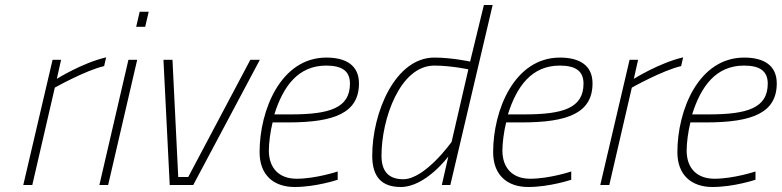

<svg xmlns="http://www.w3.org/2000/svg" viewBox="-20 -739 3123 767"><path d="M109 0 199 -389C199 -389 322 -458 396 -475L404 -510C307 -487 207 -424 207 -424L224 -500H190L73 0Z M560 -632 574 -692H538L524 -632ZM412 0 528 -500H493L377 0Z M658 0H752L1018 -500H980L732 -32H692L669 -500H633Z M1076 -282C1111 -394 1171 -477 1283 -477C1344 -477 1378 -457 1378 -405C1378 -307 1296 -282 1141 -282H1076ZM1165 -25C1097 -25 1054 -65 1054 -138C1054 -168 1060 -214 1069 -250H1132C1316 -250 1414 -288 1414 -406C1414 -478 1362 -509 1284 -509C1101 -509 1017 -298 1017 -131C1017 -39 1074 8 1157 8C1243 8 1329 -21 1329 -21V-54C1329 -54 1242 -25 1165 -25Z M1784 -172C1784 -172 1678 -23 1591 -23C1532 -23 1504 -55 1504 -117C1504 -264 1578 -477 1715 -477C1781 -477 1851 -462 1851 -462L1784 -172ZM1913 -719 1858 -493C1858 -493 1785 -509 1715 -509C1559 -509 1467 -290 1467 -117C1467 -30 1507 8 1581 8C1681 8 1771 -114 1771 -114L1745 0H1779L1948 -719Z M2009 -282C2044 -394 2104 -477 2216 -477C2277 -477 2311 -457 2311 -405C2311 -307 2229 -282 2074 -282H2009ZM2098 -25C2030 -25 1987 -65 1987 -138C1987 -168 1993 -214 2002 -250H2065C2249 -250 2347 -288 2347 -406C2347 -478 2295 -509 2217 -509C2034 -509 1950 -298 1950 -131C1950 -39 2007 8 2090 8C2176 8 2262 -21 2262 -21V-54C2262 -54 2175 -25 2098 -25Z M2414 0 2504 -389C2504 -389 2627 -458 2701 -475L2709 -510C2612 -487 2512 -424 2512 -424L2529 -500H2495L2378 0Z M2745 -282C2780 -394 2840 -477 2952 -477C3013 -477 3047 -457 3047 -405C3047 -307 2965 -282 2810 -282H2745ZM2834 -25C2766 -25 2723 -65 2723 -138C2723 -168 2729 -214 2738 -250H2801C2985 -250 3083 -288 3083 -406C3083 -478 3031 -509 2953 -509C2770 -509 2686 -298 2686 -131C2686 -39 2743 8 2826 8C2912 8 2998 -21 2998 -21V-54C2998 -54 2911 -25 2834 -25Z"/></svg>

Font: RazerF5 Thin
Style: Italic
Weight: 250
Foundry: Razer Inc.
Version: Version 2